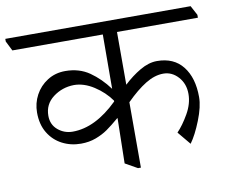

<svg xmlns="http://www.w3.org/2000/svg" viewBox="-102 -733 1008 853"><g transform="rotate(-10 402.5 -306.0)"><path d="M467 -584V-346Q503 -380 542.5 -403Q582 -426 619 -426Q695 -426 735.5 -374.5Q776 -323 776 -236Q776 -193 752 -132.5Q728 -72 703 -38L654 -97Q681 -125 706.5 -169.5Q732 -214 732 -258Q732 -304 704 -335Q676 -366 637 -366Q598 -366 556.5 -340.5Q515 -315 467 -267V28H454L399 -3L403 -206L402 -207Q368 -178 345 -162Q322 -146 291.5 -134.5Q261 -123 224 -123Q178 -123 139.5 -143Q101 -163 78 -201Q55 -239 55 -293Q55 -335 74.5 -371.5Q94 -408 129.5 -430.5Q165 -453 210 -453Q273 -453 319 -421Q365 -389 402 -339L403 -584H-5L-27 -628V-640H809L832 -597V-584ZM401 -282V-286Q372 -327 327 -356Q282 -385 237 -385Q184 -384 143 -353Q102 -322 102 -270Q102 -230 130.5 -206Q159 -182 197 -182Q299 -182 401 -282Z"/></g></svg>

Font: Martel Light
Style: Regular
Weight: 300
Designer: Dan Reynolds
Foundry: Dan Reynolds
Version: Version 1.001; ttfautohint (v1.1) -l 5 -r 5 -G 72 -x 0 -D la